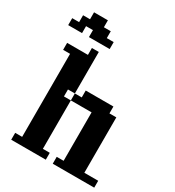

<svg xmlns="http://www.w3.org/2000/svg" viewBox="-221 -1076 1093 1202"><g transform="rotate(30 325.0 -475.0)"><path d="M299.8 -49.8V0H49.8V-49.8H100.1V-649.9H49.8V-700.2H200.2V-750H250V-450.2H299.8V-500H500V-450.2H549.8V-49.8H649.9V0H350.1V-49.8H399.9V-399.9H250V-49.8ZM250 -399.9V-450.2H200.2V-399.9ZM299.8 -799.8H149.9V-850.1H100.1V-799.8H0V-850.1H49.8V-899.9H100.1V-950.2H200.2V-899.9H250V-850.1H299.8Z"/></g></svg>

Font: Redaction 50
Style: Bold
Weight: 700
Designer: Jeremy Mickel / Forest Young
Foundry: MCKL
Version: Version 2.001;hotconv 1.0.113;makeotfexe 2.5.65598 DEVELOPME